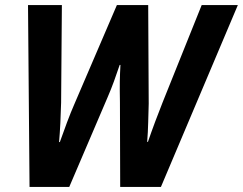

<svg xmlns="http://www.w3.org/2000/svg" viewBox="-20 -734 954 754"><path d="M96 0 90 -714H223L220 -331Q219 -292 217 -251Q215 -210 212 -176H215Q228 -213 243 -253Q258 -293 272 -325L439 -714H562L564 -327Q563 -295 562 -254.5Q561 -214 558 -177H561Q574 -215 589.5 -256.5Q605 -298 619 -333L772 -714H914L612 0H452L451 -333Q450 -383 450.5 -414Q451 -445 453 -479H450Q439 -446 427.5 -414.5Q416 -383 403 -353L252 0Z"/></svg>

Font: Noto Sans SemiCondensed
Style: Bold Italic
Weight: 700
Width: 4
Italic angle: -12°
Designer: Monotype Design Team
Foundry: Monotype Imaging Inc.
Version: Version 2.013; ttfautohint (v1.8.4.7-5d5b)